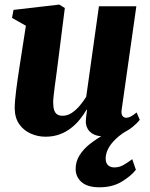

<svg xmlns="http://www.w3.org/2000/svg" viewBox="-20 -570 636 816"><path d="M173 11Q141 11 111.2 -2Q81.5 -15 62.5 -41.2Q43.5 -67.5 42.5 -108Q42.5 -124.5 44.2 -145.2Q46 -166 49 -188.8Q52 -211.5 55.2 -234.8Q58.5 -258 62 -280L90 -460.5L31 -494L37.5 -528L232 -550.5L255.5 -536L224 -287Q221.5 -266 218.2 -243Q215 -220 212.2 -199Q209.5 -178 207.8 -161.5Q206 -145 206 -135.5Q206 -115.5 210 -102.8Q214 -90 222.8 -84Q231.5 -78 246.5 -78Q266.5 -78 285 -90.2Q303.5 -102.5 319.2 -121.2Q335 -140 346.5 -159L400.5 -543.5H559.5L497 -103.5Q494.5 -85.5 500.5 -77.5Q506.5 -69.5 516.5 -69.5Q525 -69.5 534.8 -74.2Q544.5 -79 560.5 -92L574 -61Q565 -48.5 545 -31.8Q525 -15 495.8 -2.2Q466.5 10.5 430.5 10.5Q389.5 10.5 369 -4.5Q348.5 -19.5 345 -45.5Q344.5 -49.5 344.8 -56Q345 -62.5 345.8 -70.5Q346.5 -78.5 347.8 -87Q349 -95.5 350 -103.5L348 -104Q336 -83.5 319.8 -63Q303.5 -42.5 282 -25.8Q260.5 -9 233.5 1Q206.5 11 173 11ZM403 226Q352 226 326.8 204Q301.5 182 301.5 148Q301.5 117 317.5 91Q333.5 65 359.5 44Q385.5 23 415.5 6.2Q445.5 -10.5 473.5 -23.5L496 -34L534 -23.5Q496.5 -2.5 473.5 19.2Q450.5 41 440 61.8Q429.5 82.5 429 102.5Q429 123 439.2 132.2Q449.5 141.5 466 141.5Q486.5 141.5 503.8 131.8Q521 122 542 106.5L557.5 151.5Q537.5 177.5 497.8 201.8Q458 226 403 226Z"/></svg>

Font: Merriweather 60pt Black
Style: Italic
Weight: 900
Italic angle: -7.8°
Version: Version 2.101